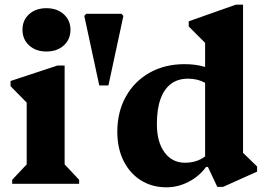

<svg xmlns="http://www.w3.org/2000/svg" viewBox="-20 -785 1131 820"><path d="M32 0V-17L110 -100L94 -72V-378L137 -303L25 -417V-439L225 -505H256V-71L241 -99L318 -17V0ZM178 -565Q133 -565 104.5 -591Q76 -617 76 -658Q76 -699 104.5 -724.5Q133 -750 178 -750Q224 -750 252.5 -724Q281 -698 281 -658Q281 -617 252.5 -591Q224 -565 178 -565Z M404 -420 340 -717 348 -726H499L507 -717L443 -420Z M908 13 868 -72H856V-638L899 -559L786 -672V-694L987 -765H1018V-100L975 -174L1078 -74V-52L933 13ZM691 15Q629 15 581.5 -15Q534 -45 507.5 -98.5Q481 -152 481 -222Q481 -307 517.5 -372.5Q554 -438 619 -474.5Q684 -511 768 -511Q861 -511 917 -468V-375Q887 -414 855.5 -431.5Q824 -449 783 -449Q740 -449 710.5 -427Q681 -405 665.5 -362Q650 -319 650 -255Q650 -179 682.5 -134.5Q715 -90 770 -90Q801 -90 826 -100Q851 -110 871 -130V-72H860Q831 -32 785.5 -8.5Q740 15 691 15Z"/></svg>

Font: Platypi Light
Style: Bold
Weight: 700
Version: Version 1.200